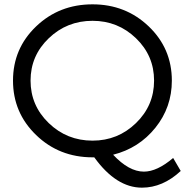

<svg xmlns="http://www.w3.org/2000/svg" viewBox="-20 -722 870 886"><path d="M407 -702Q560 -702 666.5 -600Q773 -498 773 -350Q773 -227 697 -132.5Q621 -38 502 -8Q575 70 644 70Q705 70 779 7L814 67Q731 144 635 144Q516 144 415 4H407Q253 4 146.5 -99Q40 -202 40 -350Q40 -498 146.5 -600Q253 -702 407 -702ZM407 -73Q524 -73 607.5 -154Q691 -235 691 -350Q691 -465 607.5 -545.5Q524 -626 407 -626Q289 -626 205 -545.5Q121 -465 121 -350Q121 -235 205 -154Q289 -73 407 -73Z"/></svg>

Font: Trueno
Style: Lt
Weight: 300
Designer: Julieta Ulanovsky
Foundry: Julieta Ulanovsky
Version: Version 3.001b